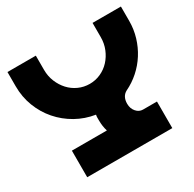

<svg xmlns="http://www.w3.org/2000/svg" viewBox="-153 -863 1037 1026"><g transform="rotate(-30 365.0 -350.0)"><path d="M190 -700V-612Q190 -573 204 -539Q218 -505 241.5 -479.5Q265 -454 297 -439.5Q329 -425 365 -425Q401 -425 433 -439.5Q465 -454 488.5 -479.5Q512 -505 526 -539Q540 -573 540 -612V-700H715V-612Q715 -560 700.5 -512Q686 -464 660 -423Q634 -382 597.5 -349.5Q561 -317 517 -296Q484 -278 484 -233Q484 -204 501 -184Q518 -164 542 -164H628V0H103V-164H319Q309 -194 309 -233Q309 -241 309 -249.5Q309 -258 311 -266Q248 -276 194 -306.5Q140 -337 100 -383Q60 -429 37.5 -487.5Q15 -546 15 -612V-700Z"/></g></svg>

Font: Aoudax Cyrillic
Style: Regular
Weight: 400
Designer: William Zhang
Foundry: William Zhang
Version: Version 1.00 June 4, 2021, initial release